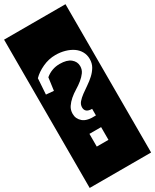

<svg xmlns="http://www.w3.org/2000/svg" viewBox="-290 -986 1025 1267"><g transform="rotate(-30 222.0 -352.0)"><path d="M104 -460 117 -556Q164 -595 225 -595Q280 -595 308 -572Q336 -549 336 -515Q336 -488 321 -467.5Q306 -447 284 -429Q262 -411 235.5 -395Q209 -379 187 -360Q165 -341 150 -318.5Q135 -296 135 -266Q135 -228 165 -202.5Q195 -177 263 -181V-231Q210 -231 210 -272Q210 -294 225 -311.5Q240 -329 263 -346Q286 -363 312 -380.5Q338 -398 361 -419Q384 -440 399 -465.5Q414 -491 414 -525Q414 -556 399.5 -581.5Q385 -607 360 -624Q335 -641 301.5 -650.5Q268 -660 230 -660Q179 -660 131.5 -638Q84 -616 54 -585L46 -465ZM165 0H254V-97H165ZM-12 -917H456V213H-12Z"/></g></svg>

Font: Zilla Slab Regular Highlight
Style: Regular
Weight: 410
Designer: Typotheque Type Foundry
Foundry: Typotheque type foundry
Version: Version 1.0; 2017